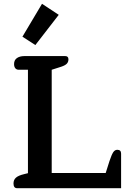

<svg xmlns="http://www.w3.org/2000/svg" viewBox="-20 -990 668 1010"><path d="M98 -797 201 -970 289 -912 166 -753ZM51 -25Q51 -44 64 -55.5Q77 -67 107 -74L127 -79V-623H79Q67 -623 60.5 -631Q54 -639 54 -653Q54 -674 69 -684.5Q84 -695 109 -695H323Q340 -695 340 -678Q340 -664 331.5 -655Q323 -646 302 -639L252 -623V-80H536L556 -143Q567 -176 575.5 -189Q584 -202 597 -202Q617 -202 617 -182V0H70Q51 0 51 -25Z"/></svg>

Font: Maitree SemiBold
Style: Regular
Weight: 600
Designer: CadsonDemak Team
Foundry: CadsonDemak
Version: Version 1.001